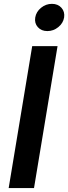

<svg xmlns="http://www.w3.org/2000/svg" viewBox="-20 -964 349 984"><path d="M274.9 -727.5 154.3 0H24.4L145 -727.5ZM222.7 -804.7Q191.9 -804.7 173.8 -825Q155.8 -845.2 160.6 -874.5Q165.5 -903.8 190.4 -924.1Q215.3 -944.3 246.1 -944.3Q276.9 -944.3 294.9 -924.1Q313 -903.8 308.6 -874.5Q303.7 -845.2 278.8 -825Q253.9 -804.7 222.7 -804.7Z"/></svg>

Font: Inter 20pt SemiBold
Style: Italic
Weight: 600
Italic angle: -9.3988°
Version: Version 4.001;git-66647c0bb